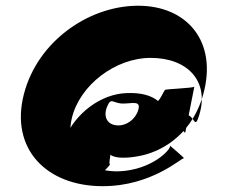

<svg xmlns="http://www.w3.org/2000/svg" viewBox="-20 -783 782 660"><path d="M618 -389C582 -389 611 -320 617 -328L648 -485C643 -480 550 -477 547 -474C544 -471 530 -440 523 -436C500 -455 464 -465 417 -463C326 -461 238 -392 203 -307C168 -223 198 -158 272 -162C303 -166 335 -187 358 -217C353 -224 360 -242 359 -251C376 -239 411 -238 455 -246C531 -259 630 -314 673 -440C734 -626 635 -756 469 -763C295 -770 110 -646 62 -459C14 -272 139 -143 333 -143C503 -143 605 -242 612 -239C619 -236 557 -289 564 -282C571 -275 516 -209 412 -196C283 -180 200 -264 227 -377C254 -490 376 -584 498 -584C626 -584 700 -503 665 -388C648 -332 650 -389 618 -389ZM348 -416C362 -451 368 -427 403 -427C435 -427 466 -439 455 -404C445 -372 414 -350 383 -352C349 -354 334 -381 348 -416Z"/></svg>

Font: Drag You Down
Style: Regular
Weight: 400
Designer: Robert Jablonski
Foundry: Cannot Into Space Fonts
Version: Version 0.97